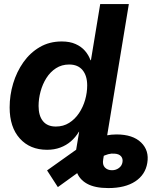

<svg xmlns="http://www.w3.org/2000/svg" viewBox="-20 -748 808 972"><path d="M528.3 204.1Q460 204.1 420.4 181.9Q380.9 159.7 367.4 119.6Q354 79.6 362.8 26.4L384.8 -105.5H529.3L502.4 59.1Q497.6 85.9 511 99.9Q524.4 113.8 546.9 113.8Q566.9 113.8 582 102.5Q597.2 91.3 600.1 72.8Q603 55.2 592.8 43.2Q582.5 31.2 559.6 29.8Q543.9 28.3 527.6 32.7Q511.2 37.1 490 48.3Q468.8 59.6 438.5 79.6L272.9 199.2L218.3 114.7L377.4 1.5Q418 -28.3 468.3 -47.9Q518.6 -67.4 569.8 -67.4Q652.3 -67.4 694.3 -26.6Q736.3 14.2 725.6 77.1Q715.8 136.7 664.6 170.4Q613.3 204.1 528.3 204.1ZM218.3 10.3Q131.8 10.3 80.3 -46.9Q28.8 -104 28.8 -204.1Q28.8 -266.1 46.6 -325.4Q64.5 -384.8 98.4 -432.9Q132.3 -481 181.2 -509.5Q230 -538.1 292.5 -538.1Q333.5 -538.1 362.5 -525.1Q391.6 -512.2 410.2 -490.7Q428.7 -469.2 438 -443.4H440.4L487.3 -727.5H632.3L512.2 0H369.1L382.8 -81.1H379.4Q362.3 -52.7 338.9 -32.5Q315.4 -12.2 285.2 -1Q254.9 10.3 218.3 10.3ZM262.7 -107.4Q300.8 -107.4 330.1 -126Q359.4 -144.5 379.9 -175Q400.4 -205.6 410.9 -242.2Q421.4 -278.8 421.4 -315.4Q421.4 -364.7 397.9 -393.1Q374.5 -421.4 330.1 -421.4Q292.5 -421.4 263.4 -402.6Q234.4 -383.8 214.8 -352.8Q195.3 -321.8 185.3 -284.7Q175.3 -247.6 175.3 -211.4Q175.3 -162.1 197.5 -134.8Q219.7 -107.4 262.7 -107.4Z"/></svg>

Font: Inter 24pt
Style: Bold Italic
Weight: 700
Italic angle: -9.3988°
Version: Version 4.001;git-66647c0bb